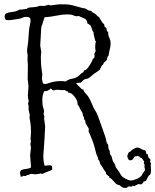

<svg xmlns="http://www.w3.org/2000/svg" viewBox="-20 -749 736 911"><path d="M597.7 11.7 591.8 10.7Q584 -2 584 -6.8Q584 -11.7 587.4 -19Q590.8 -26.4 593.3 -27.8Q595.7 -29.3 596.7 -28.8Q597.7 -28.3 600.1 -31.7Q602.5 -35.2 613.3 -42Q624 -48.8 632.3 -48.8Q640.6 -48.8 648.9 -43Q657.2 -37.1 667 -36.1Q671.9 -34.2 672.4 -28.3Q672.9 -22.5 675.8 -17.6H679.7Q681.6 -15.6 682.1 -10.7Q682.6 -5.9 684.1 -2.9Q685.5 0 688.5 2Q691.4 3.9 692.9 7.3Q694.3 10.7 692.9 16.1Q691.4 21.5 696.3 24.4Q695.3 27.3 695.3 34.2L696.3 60.5Q696.3 78.1 689.9 81.5Q683.6 85 680.2 93.8Q676.8 102.5 673.3 107.4Q669.9 112.3 665 111.8Q660.2 111.3 660.2 116.2Q656.2 122.1 650.4 126H647.5L636.7 124Q632.8 127 628.4 128.4Q624 129.9 622.1 131.8Q620.1 133.8 618.2 133.8L609.4 131.8Q607.4 136.7 603 136.2Q598.6 135.7 592.8 135.7Q586.9 135.7 585 139.2Q583 142.6 571.8 142.6Q560.5 142.6 547.9 129.9Q534.2 127.9 525.4 117.7Q516.6 107.4 511.2 102.1Q505.9 96.7 503.9 96.7Q502 96.7 500 94.7Q498 92.8 498.5 90.8Q499 88.9 497.6 87.4Q496.1 85.9 495.1 86.4Q494.1 86.9 492.2 84.5Q490.2 82 489.7 81.1Q489.3 80.1 484.4 78.1Q482.4 75.2 482.9 72.3Q483.4 69.3 481 66.9Q478.5 64.5 474.6 58.6Q461.9 36.1 456.1 30.3Q454.1 24.4 452.6 18.1Q451.2 11.7 446.3 8.8Q446.3 -1 441.4 -8.8Q436.5 -16.6 430.7 -43.5Q424.8 -70.3 400.4 -126L401.4 -138.7Q399.4 -141.6 394 -150.9Q388.7 -160.2 386.7 -163.1Q384.8 -166 385.3 -169.9Q385.7 -173.8 383.8 -177.7L380.9 -179.7Q377.9 -187.5 377.9 -194.3V-195.3L374 -197.3Q373 -201.2 373 -205.1Q373 -211.9 367.7 -219.2Q362.3 -226.6 353.5 -247.1L349.6 -249Q347.7 -253.9 347.7 -259.3Q347.7 -264.6 345.7 -269.5Q340.8 -283.2 328.6 -296.4Q316.4 -309.6 304.7 -309.6H303.7L301.8 -314.5Q297.9 -316.4 293.5 -317.9Q289.1 -319.3 286.1 -322.3Q283.2 -321.3 277.3 -321.3L251 -323.2Q242.2 -323.2 236.3 -320.3Q228.5 -320.3 227.1 -323.7Q225.6 -327.1 220.7 -329.1Q208 -315.4 189.5 -316.4Q180.7 -296.9 180.7 -273.9Q180.7 -251 185.1 -237.8Q189.5 -224.6 189.5 -219.7L186.5 -210L190.4 -196.3L189.5 -183.6L194.3 -149.4L191.4 -93.8L185.5 -9.8Q185.5 15.6 191.4 37.1H193.4L214.8 35.2Q222.7 35.2 226.6 39.1Q227.5 43 227.5 49.8V56.6Q226.6 57.6 220.7 59.6Q214.8 61.5 207.5 64.9Q200.2 68.4 192.9 70.8Q185.5 73.2 182.6 76.2Q176.8 74.2 173.8 74.2L150.4 78.1L128.9 76.2Q122.1 76.2 120.1 78.6Q118.2 81.1 112.3 81.1Q106.4 81.1 106 83Q105.5 85 102.5 85.9Q99.6 86.9 96.7 85.9Q93.8 85 90.8 85H89.8Q88.9 88.9 83 88.9H78.1Q75.2 77.1 75.2 69.3Q75.2 55.7 98.6 53.2Q122.1 50.8 127 44.9V42L123 -12.7L127 -48.8L124 -66.4L127 -78.1L125 -87.9L127 -121.1Q127 -152.3 124 -168L120.1 -189.5L121.1 -203.1Q121.1 -208 119.1 -213.4Q117.2 -218.8 116.2 -225.6Q115.2 -232.4 115.7 -240.2Q116.2 -248 113.3 -255.9Q113.3 -265.6 117.2 -269.5Q112.3 -279.3 112.3 -295.9L115.2 -339.8L111.3 -374L112.3 -438.5L110.4 -465.8L111.3 -486.3L108.4 -505.9Q108.4 -516.6 110.4 -526.4Q112.3 -536.1 113.8 -551.3Q115.2 -566.4 116.2 -585.9Q117.2 -605.5 119.6 -618.7Q122.1 -631.8 123.5 -637.7Q125 -643.6 125 -651.4L124 -660.2Q120.1 -668.9 107.9 -668.9Q95.7 -668.9 91.3 -667Q86.9 -665 82.5 -663.1Q78.1 -661.1 69.3 -659.7Q60.5 -658.2 44.9 -655.8Q29.3 -653.3 20.5 -653.3Q11.7 -653.3 7.8 -654.3Q2 -660.2 2 -671.9Q2 -683.6 14.2 -687.5Q26.4 -691.4 42 -692.9Q57.6 -694.3 73.2 -704.1Q75.2 -703.1 79.1 -703.1L106.4 -707Q108.4 -707 108.9 -709Q109.4 -710.9 115.7 -712.4Q122.1 -713.9 132.3 -714.4Q142.6 -714.8 154.3 -716.8L166 -720.7Q170.9 -721.7 174.8 -721.2Q178.7 -720.7 185.5 -720.7Q192.4 -720.7 198.2 -722.7Q204.1 -724.6 210 -726.6Q215.8 -723.6 221.7 -723.6L259.8 -728.5H288.1Q309.6 -728.5 341.3 -719.2Q373 -710 377 -710Q380.9 -710 385.3 -708.5Q389.6 -707 392.1 -704.6Q394.5 -702.1 398.9 -700.2Q403.3 -698.2 406.7 -698.2Q410.2 -698.2 414.1 -696.3L416 -692.4Q433.6 -683.6 438.5 -676.8Q443.4 -669.9 449.2 -668.9L465.8 -641.6Q467.8 -639.6 469.7 -638.2Q471.7 -636.7 473.6 -634.3Q475.6 -631.8 475.1 -628.9Q474.6 -626 476.1 -623.5Q477.5 -621.1 480 -619.6Q482.4 -618.2 484.4 -615.7Q486.3 -613.3 485.8 -610.4Q485.4 -607.4 486.8 -604.5Q488.3 -601.6 489.7 -599.6Q491.2 -597.7 492.7 -595.7Q494.1 -593.8 493.7 -590.3Q493.2 -586.9 494.6 -580.6Q496.1 -574.2 500.5 -565.4Q504.9 -556.6 504.9 -543.5Q504.9 -530.3 501 -515.1Q497.1 -500 495.1 -485.4Q489.3 -480.5 488.8 -473.6Q488.3 -466.8 485.4 -462.9Q482.4 -459 479 -457Q475.6 -455.1 473.6 -452.6Q471.7 -450.2 470.7 -446.8Q469.7 -443.4 467.8 -441.4L463.9 -439.5Q460.9 -433.6 458 -428.2Q455.1 -422.9 453.1 -418Q446.3 -412.1 439 -407.7Q431.6 -403.3 424.8 -397.9Q418 -392.6 412.1 -387.2Q406.2 -381.8 400.4 -378.4Q394.5 -375 391.1 -375Q387.7 -375 382.8 -373Q377.9 -371.1 373 -366.2Q368.2 -361.3 363.3 -356.4H356.4Q345.7 -356.4 340.8 -353.5Q342.8 -350.6 351.1 -342.8Q359.4 -335 364.7 -329.6Q370.1 -324.2 372.6 -324.7Q375 -325.2 376 -324.2Q377 -322.3 376.5 -321.3Q376 -320.3 378.9 -314.9Q381.8 -309.6 387.7 -304.2Q393.6 -298.8 400.4 -288.1Q407.2 -277.3 413.6 -261.7Q419.9 -246.1 424.3 -237.3Q428.7 -228.5 430.2 -227.1Q431.6 -225.6 437 -215.8Q442.4 -206.1 452.6 -176.8Q462.9 -147.5 469.2 -129.9Q475.6 -112.3 479.5 -100.1Q483.4 -87.9 484.4 -81.1Q485.4 -74.2 487.3 -68.4L491.2 -66.4Q493.2 -63.5 494.1 -52.7Q495.1 -42 497.1 -37.1L500 -36.1Q501 -33.2 501 -25.4Q501 -17.6 504.4 -14.2Q507.8 -10.7 509.8 -5.4Q511.7 0 512.2 3.9Q512.7 7.8 515.1 13.7Q517.6 19.5 522.9 26.9Q528.3 34.2 528.3 43L545.9 67.4Q547.9 70.3 549.3 73.7Q550.8 77.1 555.7 84Q560.5 90.8 575.7 99.1Q590.8 107.4 600.1 107.4Q609.4 107.4 613.3 105.5Q617.2 103.5 629.4 99.6Q641.6 95.7 653.3 82Q656.2 73.2 662.1 67.4Q668 61.5 668 54.7L665 41V39.1Q667 37.1 667 36.1L662.1 23.4Q662.1 22.5 664.1 17.6Q659.2 10.7 655.3 4.9Q651.4 -1 641.6 -2.9L642.6 -3.9Q642.6 -7.8 637.7 -7.3Q632.8 -6.8 632.8 -10.7Q630.9 -7.8 628.9 -7.8H624Q618.2 -7.8 613.3 2Q608.4 11.7 597.7 11.7ZM434.6 -507.8Q431.6 -509.8 431.6 -526.9Q431.6 -543.9 435.5 -551.8Q430.7 -554.7 430.7 -560.5L423.8 -588.9Q423.8 -591.8 424.8 -593.8Q418.9 -601.6 416.5 -610.4Q414.1 -619.1 410.2 -627Q406.2 -629.9 403.3 -632.8Q400.4 -635.7 394.5 -637.7Q394.5 -654.3 380.9 -661.1Q375 -664.1 368.2 -666.5Q361.3 -668.9 355.5 -672.9Q351.6 -671.9 343.8 -671.9Q335.9 -671.9 327.6 -676.3Q319.3 -680.7 297.9 -680.7Q276.4 -680.7 248 -674.8Q219.7 -668.9 191.4 -667Q188.5 -657.2 185.1 -647.9Q181.6 -638.7 181.6 -634.8Q174.8 -625 174.8 -601.6L170.9 -533.2L175.8 -502L173.8 -481.4Q173.8 -441.4 177.2 -420.9Q180.7 -400.4 180.7 -394.5L178.7 -376Q178.7 -374 181.2 -363.3Q183.6 -352.5 185.5 -351.6L193.4 -350.6Q201.2 -350.6 208 -353.5Q214.8 -356.4 231.4 -360.4Q248 -364.3 266.1 -364.3Q284.2 -364.3 292 -362.3Q303.7 -372.1 319.3 -375Q342.8 -377.9 358.4 -393.6Q364.3 -401.4 375 -406.2Q377 -408.2 377 -410.2Q377 -412.1 378.9 -414.1Q380.9 -416 382.8 -416Q384.8 -416 389.6 -419.4Q394.5 -422.9 403.8 -437Q413.1 -451.2 417 -460L420.9 -469.7Q429.7 -474.6 428.7 -482.4Q427.7 -490.2 427.7 -494.1Z"/></svg>

Font: Mountains of Christmas
Style: Regular
Weight: 400
Designer: Crystal Kluge
Foundry: Font Diner, Inc DBA Tart Workshop
Version: Version 1.002